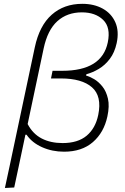

<svg xmlns="http://www.w3.org/2000/svg" viewBox="-20 -764 638 979"><path d="M5 194.5Q17 138.5 28.5 85.5Q40 32.5 52.5 -28L157.5 -523Q181 -633.5 243.8 -689Q306.5 -744.5 399.5 -744.5Q459.5 -744.5 503.8 -720Q548 -695.5 568 -650.5Q588 -605.5 575 -544.5Q564.5 -496 540 -463.8Q515.5 -431.5 484 -412.8Q452.5 -394 420.5 -385.5L419 -378.5Q437 -374 460 -360.5Q483 -347 502.5 -322.5Q522 -298 530.5 -260.5Q539 -223 527.5 -170Q510 -88.5 453.8 -39.5Q397.5 9.5 306.5 9.5Q246 9.5 194.5 -13.5Q143 -36.5 115.5 -77H109.5L99 -27Q86.5 32.5 75.5 84.2Q64.5 136 52.5 192ZM299 -34.5Q377 -34.5 422 -72.2Q467 -110 481 -178.5Q500.5 -273.5 449 -318.8Q397.5 -364 290.5 -364H240L248 -403H297.5Q499.5 -403 529.5 -547.5Q545.5 -624 506 -662.5Q466.5 -701 397.5 -701Q322.5 -701 272.5 -656Q222.5 -611 202.5 -516.5L121 -131.5Q147.5 -81 192.8 -57.8Q238 -34.5 299 -34.5Z"/></svg>

Font: Commissioner ExtraLight
Style: Italic
Weight: 200
Italic angle: -12°
Designer: Kostas Bartsokas
Foundry: Kostas Bartsokas
Version: Version 1.000; ttfautohint (v1.8.3)